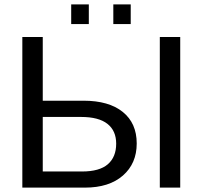

<svg xmlns="http://www.w3.org/2000/svg" viewBox="-20 -857 925 877"><path d="M604.5 -201.7Q604.5 -110.4 541.5 -55.2Q478.5 0 367.7 0H82V-688H175.3V-397H361.8Q477.1 -397 540.8 -345.7Q604.5 -294.4 604.5 -201.7ZM510.7 -200.7Q510.7 -259.8 470.7 -291.3Q430.7 -322.8 350.6 -322.8H175.3V-73.7H354.5Q434.6 -73.7 472.7 -106.9Q510.7 -140.1 510.7 -200.7ZM710 0V-688H803.2V0ZM497.6 -747.1V-836.9H577.1V-747.1ZM305.2 -747.1V-836.9H385.7V-747.1Z"/></svg>

Font: Liberation Sans
Style: Regular
Weight: 400
Designer: Steve Matteson
Foundry: Ascender Corporation
Version: Version 2.00.1